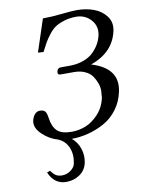

<svg xmlns="http://www.w3.org/2000/svg" viewBox="-96 -724 759 1022"><g transform="rotate(-10 283.5 -212.5)"><path d="M85.9 166 103 159.2Q116.2 178.2 129.2 186.5Q142.1 194.8 162.6 194.8Q188.5 194.8 209.5 179.2Q230.5 163.6 234.4 144Q244.6 95.7 228.5 57.4Q212.4 19 173.3 2.9Q128.9 -9.8 93.3 -43Q53.2 -80.1 61 -118.2Q65.4 -138.7 76.9 -151.9Q88.4 -165 105 -165Q125 -165 133.1 -155Q141.1 -145 144.5 -120.1Q150.9 -71.3 174.8 -48.1Q198.7 -24.9 253.4 -24.9Q291 -24.9 328.4 -39.3Q365.7 -53.7 398.7 -89.4Q431.6 -125 442.4 -175.8Q444.3 -191.9 445.1 -212.2Q445.8 -232.4 437.7 -254.4Q429.7 -276.4 417 -294.4Q404.3 -312.5 379.2 -324.2Q354 -335.9 320.3 -335.9H247.6Q229.5 -335.9 233.4 -354Q237.3 -373 255.4 -373H302.2Q344.7 -373 378.7 -385.7Q412.6 -398.4 433.1 -419.2Q453.6 -439.9 465.6 -461.7Q477.5 -483.4 482.4 -505.9Q492.7 -554.7 461.2 -589.4Q429.7 -624 381.8 -624Q346.2 -624 316.9 -614.7Q287.6 -605.5 269 -593.5Q250.5 -581.5 231.9 -557.6Q213.4 -533.7 204.1 -517.1Q194.8 -500.5 178.7 -469.2L148.9 -471.2L206.5 -646Q253.4 -646 308.8 -652.1Q364.3 -658.2 391.1 -658.2Q439.9 -658.2 481.9 -643.1Q523.9 -627.9 549.1 -594.5Q574.2 -561 564.9 -516.1Q541 -403.3 416.5 -359.9Q564 -315.4 537.6 -191.9Q526.4 -138.2 495.8 -97.7Q465.3 -57.1 423.6 -34.2Q381.8 -11.2 337.4 0.2Q293 11.7 246.6 12.2Q276.4 36.6 288.3 74Q300.3 111.3 292.5 148.9Q284.2 188.5 252.2 210.7Q220.2 232.9 178.7 232.9Q114.7 232.9 85.9 166Z"/></g></svg>

Font: Linux Biolinum O
Style: Italic
Weight: 400
Italic angle: -12°
Designer: Philipp H. Poll
Foundry: Philipp H. Poll
Version: Version 1.1.3